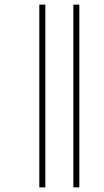

<svg xmlns="http://www.w3.org/2000/svg" viewBox="-20 -764 449 830"><path d="M297 46V-744H323V46ZM150 46V-744H176V46Z"/></svg>

Font: Noto Sans Telugu UI ExtraCondensed Thin
Style: Regular
Weight: 100
Width: 2
Designer: Jelle Bosma - Monotype Design Team
Foundry: Monotype Imaging Inc.
Version: Version 2.006; ttfautohint (v1.8.4.7-5d5b)